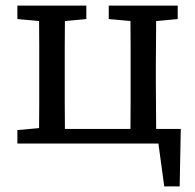

<svg xmlns="http://www.w3.org/2000/svg" viewBox="-20 -512 695 685"><path d="M119 0Q119 -31 119.5 -68Q120 -105 120 -144.5Q120 -184 120 -218V-274Q120 -309 120 -348Q120 -387 119.5 -424.5Q119 -462 119 -492H212Q212 -462 211.5 -424.5Q211 -387 211 -348Q211 -309 211 -274V-218Q211 -184 211 -144.5Q211 -105 211.5 -68Q212 -31 212 0ZM445 0Q445 -31 445.5 -68Q446 -105 446 -144.5Q446 -184 446 -218V-274Q446 -309 446 -348Q446 -387 445.5 -424.5Q445 -462 445 -492H538Q537 -462 537 -424.5Q537 -387 536.5 -348Q536 -309 536 -274V-218Q536 -184 536.5 -144.5Q537 -105 537 -68Q537 -31 538 0ZM566 153 540 -38 586 0H181V-52H625L621 153ZM42 -444V-492H288V-444L181 -434H153ZM368 -444V-492H614V-444L507 -434H479ZM42 0V-48L153 -58H165V0Z"/></svg>

Font: Source Serif 4
Style: Regular
Weight: 400
Designer: Frank Grießhammer
Foundry: Adobe Systems Incorporated
Version: Version 4.004;hotconv 1.0.116;makeotfexe 2.5.65601